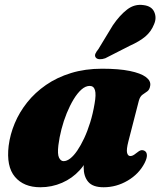

<svg xmlns="http://www.w3.org/2000/svg" viewBox="-20 -774 675 809"><path d="M521 -178.5Q512 -143.5 515.5 -130Q519 -116.5 529 -116.5Q534.5 -116.5 540.2 -119.2Q546 -122 554.5 -129Q566.5 -139 574 -140.8Q581.5 -142.5 589 -138.5Q598.5 -133.5 599 -120.2Q599.5 -107 589 -86.5Q565.5 -41 518 -13Q470.5 15 416.5 15Q371 15 351.8 -7.8Q332.5 -30.5 332.5 -69Q332.5 -81.5 333.5 -95Q334.5 -108.5 336.2 -122.5Q338 -136.5 340.5 -149.8Q343 -163 346 -175.5L359.5 -136.5Q347 -91 315.8 -56.8Q284.5 -22.5 241.5 -3.8Q198.5 15 150 15Q80 15 43 -28.8Q6 -72.5 16.5 -160Q22.5 -207.5 42 -254.2Q61.5 -301 94.5 -342.5Q127.5 -384 173.8 -416Q220 -448 279.2 -466.2Q338.5 -484.5 410 -484.5Q481 -484.5 527 -475Q573 -465.5 594.5 -449.5Q616 -433.5 613 -413.5Q610.5 -396 600.5 -389Q590.5 -382 580.2 -374.8Q570 -367.5 565 -349.5ZM226 -162Q221.5 -124 228.8 -109.5Q236 -95 248 -95Q261.5 -95 276.2 -106.5Q291 -118 305.8 -139.8Q320.5 -161.5 334.5 -191.2Q348.5 -221 360 -258Q371.5 -295 378.5 -337Q385.5 -376 380.2 -394Q375 -412 358 -412Q340.5 -412 323.2 -396.8Q306 -381.5 290.2 -355.5Q274.5 -329.5 261.2 -297Q248 -264.5 239 -229.5Q230 -194.5 226 -162ZM455.5 -667.5Q484.5 -710 515.8 -734Q547 -758 584.5 -752.5Q619 -748.5 630 -723.5Q641 -698.5 629 -671.5Q617 -641 592.5 -620.2Q568 -599.5 525.5 -580.5L423.5 -528.5Q411 -524 399.8 -524.5Q388.5 -525 383.5 -531.5Q378 -539 382.2 -548.2Q386.5 -557.5 394.5 -567Z"/></svg>

Font: Fraunces Black
Style: Italic
Weight: 900
Italic angle: -16°
Version: Version 1.000;[b76b70a41]